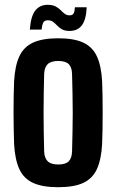

<svg xmlns="http://www.w3.org/2000/svg" viewBox="-20 -768 482 797"><path d="M221.6 9.1Q156.3 9.1 117.3 -8.8Q78.3 -26.8 60.2 -66.3Q42 -105.8 38.5 -170.5Q37.7 -194.6 37 -228.2Q36.2 -261.8 36.2 -298.8Q36.2 -335.8 36.8 -370.3Q37.4 -404.8 38.5 -430.2Q42 -494.2 60 -533.5Q78 -572.9 116.9 -591Q155.9 -609.1 221.6 -609.1Q287.9 -609.1 326.4 -590.8Q364.9 -572.5 382.7 -533.1Q400.5 -493.8 403.9 -430.2Q405 -406 405.6 -372.3Q406.2 -338.5 406.2 -301.5Q406.2 -264.6 405.6 -230.4Q405 -196.2 403.9 -170.5Q400.5 -106.7 382.7 -67.1Q364.9 -27.5 326.4 -9.2Q287.9 9.1 221.6 9.1ZM221.6 -85.2Q252.3 -85.2 265.4 -98.6Q278.5 -112.1 279.1 -139.8Q280.2 -180 281 -220Q281.9 -260.1 281.9 -300.4Q281.9 -340.7 281 -380.7Q280.2 -420.7 279.1 -460.8Q278.5 -488.3 265.5 -501.6Q252.6 -514.9 221.6 -514.9Q191.5 -514.9 177.9 -501.6Q164.3 -488.3 163.3 -460.8Q162.2 -420.7 161.6 -380.5Q160.9 -340.3 160.9 -300.1Q160.9 -259.9 161.6 -219.7Q162.2 -179.5 163.3 -139.8Q164.3 -112.1 178 -98.6Q191.7 -85.2 221.6 -85.2ZM291 -737.8H339.9Q337.7 -687.1 320.1 -663.3Q302.4 -639.6 269.4 -639.6Q249.3 -639.6 237.5 -646.2Q225.6 -652.9 217.5 -661.7Q209.3 -670.5 200.7 -677.1Q192.2 -683.8 178.5 -683.8Q164.2 -683.8 159.2 -673.5Q154.3 -663.2 152.6 -645.1H103.9Q107.6 -699.6 126.2 -723.8Q144.8 -748 177.8 -748Q198.1 -748 210.6 -741.4Q223 -734.9 231.5 -726.2Q240 -717.4 248.4 -710.9Q256.8 -704.3 269.2 -704.3Q281.4 -704.3 285.8 -712.7Q290.3 -721.2 291 -737.8Z"/></svg>

Font: Big Shoulders Thin
Style: Regular
Weight: 100
Designer: Patric King
Foundry: XO Type Co
Version: Version 2.002